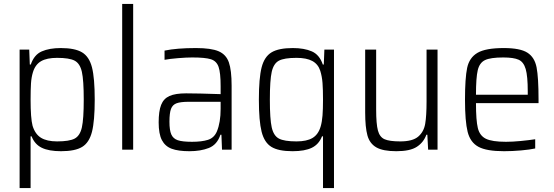

<svg xmlns="http://www.w3.org/2000/svg" viewBox="-20 -763 2826 979"><path d="M129 -510 132 -434H137Q154 -484 193 -501Q232 -518 290 -518Q362 -518 398.5 -496Q435 -474 449 -419.5Q463 -365 463 -255Q463 -146 449 -91Q435 -36 399 -14Q363 8 291 8Q229 8 193 -9.5Q157 -27 141 -68H136V196H80V-510ZM407 -255Q407 -354 397.5 -396.5Q388 -439 361 -453.5Q334 -468 271 -468Q219 -468 189.5 -451Q160 -434 148 -395Q140 -369 138 -337.5Q136 -306 136 -255Q136 -160 146 -122Q159 -79 189 -60.5Q219 -42 271 -42Q334 -42 361 -56.5Q388 -71 397.5 -113.5Q407 -156 407 -255Z M603 -743H659V0H603Z M789 -139Q789 -196 801.5 -228Q814 -260 844 -273.5Q874 -287 929 -287Q987 -287 1105 -283V-323Q1105 -392 1094.5 -422Q1084 -452 1055 -461Q1026 -470 960 -470Q931 -470 888 -466.5Q845 -463 819 -458V-505Q882 -518 979 -518Q1057 -518 1095 -501.5Q1133 -485 1147 -445Q1161 -405 1161 -326V0H1112L1109 -76H1104Q1087 -25 1045 -8.5Q1003 8 946 8Q889 8 855.5 -4.5Q822 -17 805.5 -48.5Q789 -80 789 -139ZM1086 -93Q1105 -139 1105 -208V-244H943Q901 -244 880.5 -236.5Q860 -229 852 -208Q844 -187 844 -142Q844 -99 853.5 -77.5Q863 -56 886.5 -48Q910 -40 959 -40Q1009 -40 1040.5 -50Q1072 -60 1086 -93Z M1622 -68Q1606 -27 1570 -9.5Q1534 8 1472 8Q1400 8 1364 -14Q1328 -36 1314 -91Q1300 -146 1300 -255Q1300 -365 1314 -419.5Q1328 -474 1364.5 -496Q1401 -518 1473 -518Q1531 -518 1570 -501Q1609 -484 1626 -434H1631L1634 -510H1683V196H1627V-68ZM1615 -118Q1622 -142 1624.5 -174Q1627 -206 1627 -255Q1627 -307 1624.5 -340Q1622 -373 1613 -402Q1602 -436 1572.5 -452Q1543 -468 1492 -468Q1429 -468 1402 -453.5Q1375 -439 1365.5 -396.5Q1356 -354 1356 -255Q1356 -156 1365.5 -113.5Q1375 -71 1402 -56.5Q1429 -42 1492 -42Q1544 -42 1573.5 -59.5Q1603 -77 1615 -118Z M1842 -190V-510H1898V-205Q1898 -131 1907 -97.5Q1916 -64 1941 -53Q1966 -42 2021 -42Q2084 -42 2112.5 -66.5Q2141 -91 2148 -131.5Q2155 -172 2155 -246V-510H2211V0H2163L2159 -76H2154Q2140 -37 2105.5 -14.5Q2071 8 2001 8Q1933 8 1899 -11.5Q1865 -31 1853.5 -72.5Q1842 -114 1842 -190Z M2726 -237H2407Q2407 -149 2416.5 -110Q2426 -71 2457.5 -55.5Q2489 -40 2560 -40Q2593 -40 2634.5 -44Q2676 -48 2709 -53V-6Q2682 0 2637 4Q2592 8 2550 8Q2461 8 2419.5 -14.5Q2378 -37 2364.5 -90.5Q2351 -144 2351 -254Q2351 -365 2362 -417Q2373 -469 2414.5 -493.5Q2456 -518 2549 -518Q2632 -518 2669 -494.5Q2706 -471 2716 -419.5Q2726 -368 2726 -256ZM2407 -280H2671V-296Q2671 -375 2660.5 -411Q2650 -447 2624.5 -458.5Q2599 -470 2546 -470Q2481 -470 2453 -456.5Q2425 -443 2416 -405Q2407 -367 2407 -280Z"/></svg>

Font: Saira SemiCondensed Light
Style: Regular
Weight: 300
Width: 4
Designer: Hector Gatti with collaboration of the Omnibus-Type team
Foundry: Omnibus-Type
Version: Version 0.072; ttfautohint (v1.8)